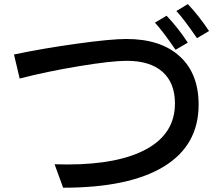

<svg xmlns="http://www.w3.org/2000/svg" viewBox="-20 -878 1040 919"><path d="M46.9 -617.2Q186.5 -646.5 348.1 -668.9Q509.8 -691.4 585 -691.4Q749 -691.4 839.8 -608.9Q930.7 -526.4 930.7 -377Q930.7 -182.6 764.6 -81.1Q598.6 20.5 282.2 20.5L241.2 -91.8Q262.7 -90.8 301.8 -90.8Q548.8 -90.8 683.1 -165.5Q817.4 -240.2 817.4 -382.8Q817.4 -481.4 757.8 -534.2Q698.2 -586.9 586.9 -586.9Q512.7 -586.9 356.9 -561Q201.2 -535.2 74.2 -502ZM721.7 -769.5 777.3 -802.7Q833 -744.1 878.9 -673.8L820.3 -639.6Q758.8 -729.5 721.7 -769.5ZM824.2 -825.2 878.9 -858.4Q933.6 -800.8 980.5 -729.5L922.9 -695.3Q858.4 -789.1 824.2 -825.2Z"/></svg>

Font: GenEi M Gothic v2 Medium
Style: Regular
Weight: 500
Version: Version 2.0